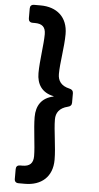

<svg xmlns="http://www.w3.org/2000/svg" viewBox="-70 -964 621 1204"><g transform="rotate(5 241.0 -361.5)"><path d="M361 -305C376 -308 385 -317 385 -332V-392C385 -407 376 -416 361 -419C308 -431 287 -462 287 -505C287 -574 307 -677 307 -757C307 -865 237 -923 135 -923H95C78 -923 69 -914 69 -898V-836C69 -820 78 -810 95 -810H109C155 -810 177 -791 177 -745C177 -681 159 -575 159 -499C159 -430 191 -378 266 -363V-361C191 -345 159 -294 159 -223C159 -148 177 -42 177 22C177 67 155 88 109 88H95C78 88 69 97 69 113V175C69 191 78 200 95 200H135C237 200 307 142 307 34C307 -46 287 -150 287 -219C287 -260 308 -292 361 -305Z"/></g></svg>

Font: Arvore Sans SemiBold
Style: Regular
Weight: 600
Designer: Jonny Pinhorn (Latin) Dan Schunck (customization for Arvore)
Version: Version 1.000;Glyphs 3.3 (3305)